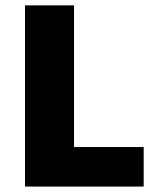

<svg xmlns="http://www.w3.org/2000/svg" viewBox="-20 -685 582 705"><path d="M507.6 0H71.8V-665.3H251.8V-145.1H507.6Z"/></svg>

Font: Khula ExtraBold
Style: Regular
Weight: 800
Designer: Erin McLaughlin, Steve Matteson
Version: Version 1.002;PS 1.0;hotconv 1.0.72;makeotf.lib2.5.5900; ttf